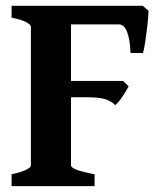

<svg xmlns="http://www.w3.org/2000/svg" viewBox="-20 -635 557 655"><path d="M486.8 -598.1Q486.3 -581.5 483.2 -552Q480 -522.5 475.8 -494.6Q471.7 -466.8 467.8 -454.1H425.3Q423.8 -499 413.8 -525.4Q403.8 -551.8 385.3 -551.8H196.8L210.9 -615.2H466.8ZM418.9 -340.3Q409.7 -323.2 396.5 -303.7Q383.3 -284.2 373 -276.4Q358.9 -290.5 338.1 -296.9Q317.4 -303.2 276.9 -303.2H116.2L187 -358.9H399.9ZM19.5 0V-40.5Q52.7 -47.4 69.1 -55.7Q85.4 -64 85.4 -70.3V-544.4Q85.4 -550.3 70.1 -559.1Q54.7 -567.9 19.5 -574.7V-615.2H293V-574.7Q264.2 -571.3 243.2 -566.7Q222.2 -562 222.2 -555.2V-70.3Q222.2 -64.5 238.5 -57.1Q254.9 -49.8 302.7 -40.5V0Z"/></svg>

Font: Gentium Book Plus
Style: Bold
Weight: 700
Designer: Victor Gaultney, Annie Olsen, Iska Routamaa, Becca Hirsbrunner
Foundry: SIL International
Version: Version 6.101